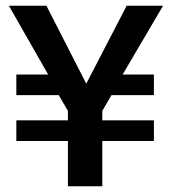

<svg xmlns="http://www.w3.org/2000/svg" viewBox="-20 -650 598 670"><path d="M517 -230V-158H337V0H217V-158H37V-230H217V-263L185 -318H37V-390H148L11 -630H142L281 -358L422 -630H549L408 -390H517V-318H369L337 -263V-230Z"/></svg>

Font: Ek Mukta SemiBold
Style: Regular
Weight: 600
Designer: Girish Dalvi and Yashodeep Gholap
Foundry: Ek Type
Version: Version 2.538;PS 1.002;hotconv 16.6.51;makeotf.lib2.5.65220;